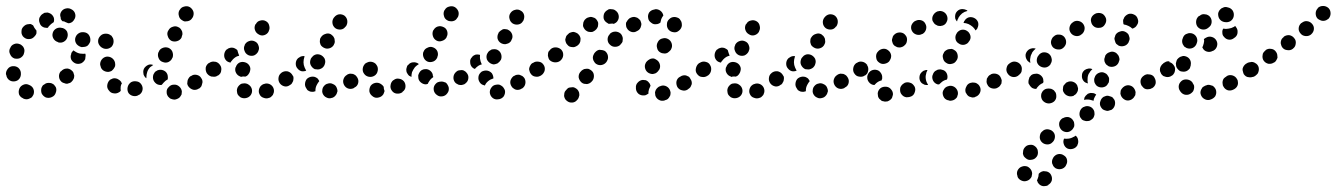

<svg xmlns="http://www.w3.org/2000/svg" viewBox="-35 -309 4483 644"><path d="M63 22Q68 20 72 17Q75 13 77 9Q81 -1 77 -11Q73 -20 63 -24Q63 -24 63 -24Q53 -29 44 -25Q34 -21 30 -12Q26 -2 29 8Q33 17 43 21Q43 22 44 22Q49 24 54 24Q59 24 63 22ZM152 -17Q149 -21 146 -25Q142 -28 137 -30Q133 -31 128 -31Q123 -31 118 -29L117 -28Q113 -26 109 -23Q106 -19 104 -14Q103 -10 103 -5Q103 0 105 5Q110 14 119 18Q129 21 138 17L140 16Q149 12 152 2Q156 -8 152 -17ZM214 -56Q213 -61 211 -66Q209 -70 205 -73Q197 -80 187 -79Q177 -78 170 -70H169Q162 -62 163 -51Q164 -41 172 -34Q176 -31 181 -30Q185 -28 190 -28Q195 -29 200 -31Q204 -33 207 -37L208 -38Q211 -42 213 -47Q214 -51 214 -56ZM13 -36Q24 -37 30 -45Q36 -53 35 -64V-65Q34 -75 26 -82Q18 -88 7 -87Q-3 -86 -9 -78Q-16 -69 -15 -59L-14 -58Q-13 -48 -5 -41Q3 -35 13 -36ZM251 -129Q244 -128 238 -129H236Q227 -130 219 -135Q215 -137 211 -140Q209 -138 207 -135Q205 -133 204 -130V-128Q200 -119 204 -109Q209 -100 219 -96Q228 -93 238 -97Q247 -102 251 -111V-113Q252 -117 252 -121Q253 -125 251 -129ZM13 -113Q17 -112 22 -112Q27 -112 32 -114Q36 -116 40 -120Q43 -123 45 -128V-129Q47 -134 47 -139Q47 -144 45 -148Q43 -153 39 -156Q35 -160 31 -161Q21 -165 12 -161Q2 -157 -1 -147L-2 -146Q-6 -136 -1 -127Q3 -117 13 -113ZM346 -171Q346 -181 338 -189Q331 -196 321 -196H319Q309 -196 302 -189Q294 -181 294 -171Q294 -161 302 -153Q309 -146 319 -146H320Q331 -146 338 -153Q346 -161 346 -171ZM259 -156Q263 -160 265 -164Q268 -168 268 -173Q269 -183 263 -192Q257 -200 246 -201H245Q235 -202 227 -196Q219 -190 217 -179Q216 -169 222 -161Q229 -153 239 -151H240Q245 -151 250 -152Q255 -153 259 -156ZM191 -184Q194 -193 190 -203Q185 -212 175 -215H174Q164 -218 155 -214Q145 -209 142 -199Q139 -189 144 -180Q149 -171 159 -168L160 -167Q170 -164 179 -169Q188 -174 191 -184ZM37 -201Q37 -196 39 -192Q41 -187 45 -184Q53 -177 63 -178Q73 -178 80 -186L81 -187Q85 -191 87 -196Q88 -202 87 -207Q87 -208 86 -208Q80 -215 76 -224Q73 -226 69 -228Q66 -229 62 -228Q57 -228 52 -226Q48 -224 44 -220L43 -219Q40 -216 38 -211Q37 -206 37 -201ZM98 -251Q99 -252 100 -254Q102 -258 106 -261Q110 -264 114 -266Q119 -267 124 -267Q129 -266 133 -264Q141 -260 145 -251Q148 -243 145 -234Q145 -234 144 -234Q136 -229 129 -221Q127 -219 126 -216Q122 -215 118 -216Q114 -216 110 -218Q101 -222 98 -232Q94 -242 98 -251ZM167 -257Q167 -259 167 -261Q167 -263 168 -265Q172 -275 181 -279Q191 -283 200 -280Q201 -279 202 -279Q212 -275 216 -266Q220 -256 216 -247Q213 -240 207 -235Q201 -231 194 -231Q188 -234 182 -236L181 -237Q177 -238 174 -238Q172 -240 171 -242Q170 -243 169 -245Q169 -250 167 -256Q167 -256 167 -257Z M569 16Q572 12 574 8Q575 3 575 -2Q574 -12 566 -19Q558 -26 548 -25Q548 -25 548 -25Q538 -25 531 -17Q523 -10 524 1Q524 6 526 10Q528 15 532 18Q535 22 540 23Q545 25 550 25Q551 25 552 25Q557 24 561 22Q566 20 569 16ZM439 -26Q433 -35 423 -36Q413 -38 404 -33L403 -32Q395 -26 393 -16Q391 -6 396 3Q402 11 412 13Q423 15 431 9H432Q441 3 443 -7Q445 -17 439 -26ZM330 -6 329 -7Q323 -15 325 -25Q327 -36 335 -42Q340 -44 344 -46Q349 -47 354 -46Q359 -45 363 -42Q367 -40 370 -36L371 -35Q372 -34 372 -32Q373 -31 374 -30Q371 -25 370 -20Q369 -12 370 -5Q369 -3 368 -2Q366 -1 365 0Q356 6 346 4Q336 3 330 -6ZM643 -28Q645 -33 644 -38Q643 -43 640 -47Q635 -56 624 -58Q614 -60 606 -54H605Q600 -51 598 -47Q595 -43 594 -38Q593 -33 593 -28Q594 -23 597 -19Q603 -11 613 -8Q623 -6 632 -12H633Q637 -15 640 -19Q642 -23 643 -28ZM478 -49V-50Q478 -55 480 -60Q482 -64 485 -68Q489 -71 493 -73Q498 -75 503 -75Q513 -75 521 -68Q528 -61 528 -50V-49Q528 -47 528 -46Q528 -44 527 -42Q520 -39 514 -32Q511 -29 508 -25Q507 -24 506 -24Q504 -24 503 -24Q493 -24 486 -31Q478 -39 478 -49ZM469 -84Q474 -88 479 -91Q471 -94 464 -92Q456 -89 451 -83L450 -82Q447 -78 446 -73Q445 -68 446 -63Q446 -58 449 -54Q451 -50 455 -47Q455 -47 456 -47Q456 -47 456 -47Q456 -48 456 -49V-50Q456 -59 459 -68Q462 -77 469 -84ZM707 -73Q708 -77 707 -82Q706 -87 703 -91Q697 -100 687 -102Q677 -103 669 -97H668Q664 -94 661 -90Q658 -86 657 -81Q656 -76 658 -71Q659 -66 661 -62Q667 -53 678 -52Q688 -50 696 -56H697Q701 -59 704 -63Q707 -68 707 -73ZM330 -68Q335 -69 339 -71Q343 -74 346 -78Q349 -82 351 -87Q352 -92 351 -97V-98Q349 -108 341 -114Q333 -120 322 -119Q312 -117 306 -109Q300 -101 301 -90L302 -89Q303 -79 311 -73Q320 -67 330 -68ZM511 -101Q521 -97 530 -101Q540 -106 543 -115L544 -116Q547 -126 543 -136Q539 -145 529 -149Q519 -152 510 -148Q500 -144 497 -134L496 -133Q493 -123 497 -114Q501 -104 511 -101ZM303 -152Q307 -149 311 -147Q316 -145 321 -145Q331 -145 339 -152Q346 -160 346 -170V-171Q346 -176 344 -181Q342 -185 339 -189Q335 -192 331 -194Q326 -196 321 -196Q311 -196 303 -189Q296 -181 296 -171V-170Q296 -165 298 -160Q300 -156 303 -152ZM540 -172Q549 -168 559 -171Q569 -174 574 -183V-184Q576 -189 577 -194Q577 -199 576 -203Q574 -208 571 -212Q568 -216 563 -218Q554 -223 544 -219Q534 -216 530 -207L529 -206Q524 -197 528 -187Q531 -177 540 -172ZM576 -241Q580 -238 585 -237Q590 -237 595 -238Q600 -239 604 -242Q608 -245 610 -249L611 -250Q616 -259 614 -269Q611 -279 602 -285Q593 -290 583 -287Q573 -285 568 -276L567 -275Q562 -266 565 -256Q567 -246 576 -241Z M882 5Q884 1 884 -4Q884 -9 882 -14Q878 -23 869 -27Q859 -31 850 -27H849Q844 -25 840 -21Q837 -18 835 -13Q833 -8 833 -3Q833 2 835 6Q839 16 849 19Q859 23 868 19H869Q874 17 877 13Q881 10 882 5ZM806 10Q812 1 810 -9Q808 -19 799 -25Q799 -25 799 -25Q795 -28 790 -29Q785 -30 780 -29Q775 -29 771 -26Q767 -23 764 -19Q761 -15 760 -10Q759 -5 760 -1Q760 4 763 9Q766 13 770 16Q770 16 771 17Q780 22 790 20Q800 18 806 10ZM1094 6Q1096 1 1097 -3Q1097 -8 1095 -13Q1092 -23 1082 -27Q1073 -32 1063 -28H1062Q1057 -26 1054 -23Q1050 -19 1048 -15Q1046 -10 1046 -6Q1045 -1 1047 4Q1051 14 1060 18Q1069 23 1079 19H1080Q1085 17 1088 14Q1092 10 1094 6ZM996 -7Q993 -11 991 -15Q988 -20 988 -25V-26Q988 -36 994 -44Q1001 -51 1012 -52Q1017 -52 1021 -51Q1026 -49 1030 -46Q1032 -44 1033 -42Q1035 -39 1036 -37Q1031 -31 1028 -25Q1023 -16 1023 -6Q1023 -4 1023 -3Q1021 -2 1019 -2Q1017 -1 1014 -1Q1009 -1 1005 -2Q1000 -4 996 -7ZM1164 -48Q1161 -53 1158 -56Q1154 -59 1149 -61Q1144 -62 1139 -62Q1134 -61 1130 -59L1129 -58Q1120 -53 1117 -43Q1114 -34 1119 -24Q1124 -15 1133 -12Q1143 -9 1153 -14V-15Q1163 -19 1166 -29Q1169 -39 1164 -48ZM949 -42Q950 -47 949 -52Q947 -56 944 -60Q938 -68 928 -70Q917 -71 909 -65L908 -64Q900 -58 899 -47Q898 -37 904 -29Q910 -21 921 -19Q931 -18 939 -25H940Q944 -28 946 -33Q949 -37 949 -42ZM755 -83 756 -84Q759 -94 768 -99Q777 -103 787 -100Q797 -97 802 -88Q807 -79 803 -69V-68Q801 -63 797 -58Q794 -54 788 -52Q782 -53 776 -52Q775 -51 774 -51Q773 -51 773 -51Q772 -52 772 -52Q762 -55 757 -64Q752 -73 755 -83ZM1232 -72Q1233 -77 1232 -82Q1231 -87 1228 -91Q1222 -100 1212 -101Q1202 -103 1193 -97H1192Q1184 -91 1182 -81Q1180 -70 1186 -62Q1192 -53 1202 -52Q1213 -50 1221 -56H1222Q1226 -59 1229 -63Q1231 -67 1232 -72ZM701 -92Q699 -96 694 -99Q690 -101 685 -102Q681 -103 676 -102Q671 -101 667 -98H666Q657 -92 655 -82Q654 -71 659 -63Q662 -59 666 -56Q671 -53 675 -52Q680 -52 685 -53Q690 -54 694 -56L695 -57Q704 -63 705 -73Q707 -83 701 -92ZM985 -121Q984 -121 983 -121Q978 -121 973 -119Q969 -117 965 -114L964 -113Q957 -106 957 -95Q957 -85 964 -78Q969 -72 977 -70Q985 -69 992 -72Q989 -77 987 -82Q983 -91 983 -100Q983 -109 986 -118V-119Q987 -120 987 -120Q986 -120 985 -121ZM1021 -77Q1026 -76 1031 -76Q1036 -76 1040 -78Q1045 -80 1048 -83Q1052 -87 1054 -92V-93Q1058 -102 1054 -112Q1049 -121 1040 -125Q1035 -127 1030 -127Q1025 -127 1021 -125Q1016 -123 1013 -119Q1009 -115 1007 -111V-110Q1003 -100 1007 -91Q1012 -81 1021 -77ZM725 -143H726Q730 -147 735 -148Q740 -150 745 -149Q749 -149 754 -146Q758 -144 761 -141Q762 -136 764 -131Q765 -127 767 -123Q767 -123 767 -123Q767 -123 767 -122Q762 -121 758 -119Q749 -114 743 -106Q740 -103 738 -99Q733 -100 729 -102Q725 -104 722 -108Q716 -116 717 -126Q718 -136 725 -143ZM798 -124Q807 -120 817 -123Q826 -127 831 -136V-137Q836 -146 832 -156Q829 -166 820 -170Q810 -175 800 -171Q791 -168 786 -159V-158Q781 -148 785 -139Q788 -129 798 -124ZM1039 -163Q1040 -158 1043 -155Q1047 -151 1051 -149Q1060 -144 1070 -147Q1080 -150 1085 -159V-160Q1088 -164 1088 -169Q1088 -174 1087 -179Q1085 -184 1082 -188Q1079 -191 1075 -194Q1066 -199 1056 -195Q1046 -192 1041 -183L1040 -182Q1038 -178 1038 -173Q1037 -168 1039 -163ZM832 -194Q841 -188 851 -191Q861 -194 866 -203V-204Q871 -213 868 -223Q866 -233 857 -238Q848 -243 838 -240Q828 -238 823 -228H822Q817 -218 820 -209Q823 -199 832 -194ZM1089 -215Q1097 -209 1108 -210Q1118 -211 1124 -220H1125Q1131 -229 1130 -239Q1129 -249 1121 -256Q1113 -262 1102 -261Q1092 -259 1086 -251L1085 -250Q1079 -242 1080 -232Q1081 -222 1089 -215Z M1659 -4Q1658 -9 1655 -13Q1653 -17 1649 -20Q1645 -23 1640 -25Q1635 -26 1630 -25Q1619 -24 1613 -15Q1607 -7 1608 3Q1609 8 1611 12Q1614 17 1618 20Q1622 23 1627 24Q1631 25 1636 24H1637Q1647 23 1654 15Q1660 6 1659 -4ZM1216 15Q1216 15 1215 14Q1206 8 1204 -2Q1203 -12 1208 -21Q1214 -29 1224 -31Q1234 -33 1243 -27Q1243 -27 1243 -27Q1246 -25 1248 -23Q1250 -20 1252 -18Q1252 -12 1254 -6Q1254 -5 1255 -4Q1254 -1 1253 2Q1252 5 1251 7Q1245 16 1235 18Q1225 21 1216 15ZM1470 -16Q1469 -20 1466 -25Q1464 -29 1460 -32Q1455 -34 1451 -35Q1446 -36 1441 -35H1440Q1435 -34 1431 -32Q1427 -29 1424 -25Q1421 -21 1420 -16Q1419 -11 1420 -6Q1422 4 1431 10Q1439 16 1449 14H1450Q1460 12 1466 3Q1472 -5 1470 -16ZM1320 -36Q1313 -44 1303 -45Q1293 -47 1285 -40H1284Q1276 -33 1275 -23Q1273 -13 1280 -4Q1286 4 1296 5Q1307 6 1315 0V-1Q1324 -7 1325 -17Q1326 -28 1320 -36ZM1724 -47Q1721 -51 1717 -54Q1713 -56 1708 -58Q1703 -59 1698 -58Q1693 -57 1689 -54H1688Q1680 -48 1677 -38Q1675 -28 1681 -19Q1683 -15 1688 -12Q1692 -9 1696 -8Q1701 -7 1706 -8Q1711 -9 1715 -12H1716Q1725 -18 1727 -28Q1729 -38 1724 -47ZM1570 -52V-53Q1571 -58 1574 -62Q1577 -66 1581 -69Q1585 -71 1590 -72Q1595 -73 1600 -72Q1609 -70 1615 -63Q1620 -55 1620 -46Q1614 -44 1610 -42Q1601 -37 1595 -29Q1593 -26 1591 -22Q1591 -22 1590 -22Q1590 -23 1589 -23Q1579 -25 1574 -33Q1568 -42 1570 -52ZM1530 -65Q1527 -69 1523 -71Q1519 -74 1514 -74Q1509 -74 1504 -73Q1499 -72 1495 -68Q1487 -61 1486 -51Q1485 -41 1491 -33Q1494 -29 1499 -27Q1503 -24 1508 -24Q1513 -23 1518 -25Q1523 -26 1526 -29L1527 -30Q1535 -36 1536 -47Q1537 -57 1530 -65ZM1368 -50V-51Q1367 -56 1369 -60Q1371 -65 1374 -69Q1377 -73 1382 -75Q1386 -77 1391 -77Q1401 -78 1409 -71Q1417 -64 1417 -54L1418 -53Q1418 -52 1418 -51Q1418 -50 1418 -50Q1410 -45 1405 -37Q1402 -33 1400 -28Q1399 -27 1397 -27Q1396 -27 1394 -26Q1384 -26 1376 -33Q1368 -40 1368 -50ZM1328 -72Q1327 -77 1329 -82Q1330 -87 1333 -91H1334Q1340 -99 1350 -100Q1361 -101 1369 -95Q1369 -95 1369 -94Q1370 -94 1370 -94Q1363 -90 1357 -84Q1351 -76 1347 -67Q1345 -59 1345 -51Q1343 -52 1341 -53Q1339 -54 1337 -55Q1333 -59 1331 -63Q1328 -67 1328 -72ZM1189 -59Q1193 -55 1197 -53Q1202 -51 1207 -51Q1217 -51 1225 -58Q1232 -66 1232 -76V-77Q1232 -87 1225 -95Q1217 -102 1207 -102Q1202 -102 1198 -100Q1193 -98 1189 -95Q1186 -91 1184 -87Q1182 -82 1182 -77V-76Q1182 -71 1184 -67Q1186 -62 1189 -59ZM1790 -73Q1791 -77 1790 -82Q1789 -87 1786 -91Q1780 -100 1770 -101Q1760 -103 1751 -97H1750Q1746 -94 1744 -90Q1741 -85 1740 -80Q1739 -76 1741 -71Q1742 -66 1745 -62Q1751 -53 1761 -52Q1771 -50 1779 -56H1780Q1784 -59 1787 -63Q1789 -68 1790 -73ZM1549 -118V-119Q1554 -124 1561 -126Q1568 -127 1575 -125Q1575 -124 1575 -122Q1574 -113 1577 -103Q1579 -98 1581 -93Q1575 -92 1569 -88Q1562 -83 1558 -78Q1555 -78 1553 -80Q1551 -81 1549 -83Q1542 -90 1542 -101Q1541 -111 1549 -118ZM1611 -96Q1615 -94 1620 -93Q1625 -93 1630 -95Q1635 -96 1638 -100Q1642 -103 1644 -107L1645 -108Q1649 -117 1646 -127Q1643 -137 1633 -142Q1629 -144 1624 -144Q1619 -144 1614 -143Q1610 -141 1606 -138Q1602 -135 1600 -130L1599 -129Q1595 -120 1598 -110Q1602 -101 1611 -96ZM1400 -102Q1409 -99 1419 -103Q1428 -107 1432 -117V-118Q1436 -127 1432 -137Q1428 -146 1418 -150Q1408 -154 1399 -149Q1389 -145 1386 -136L1385 -135Q1382 -125 1386 -116Q1390 -106 1400 -102ZM1646 -164Q1650 -162 1655 -161Q1660 -160 1665 -162Q1670 -163 1674 -166Q1678 -169 1680 -173V-174Q1686 -183 1683 -193Q1680 -203 1671 -208Q1667 -211 1662 -211Q1657 -212 1652 -211Q1648 -209 1644 -206Q1640 -203 1637 -199V-198Q1632 -189 1634 -179Q1637 -169 1646 -164ZM1429 -173Q1438 -168 1448 -172Q1458 -175 1463 -184V-185Q1468 -194 1465 -204Q1462 -214 1453 -218Q1443 -223 1433 -220Q1424 -217 1419 -208L1418 -207Q1414 -198 1417 -188Q1420 -178 1429 -173ZM1685 -230Q1694 -225 1704 -227Q1714 -229 1719 -238L1720 -239Q1722 -243 1723 -248Q1724 -253 1723 -258Q1722 -263 1719 -267Q1716 -271 1712 -273Q1703 -279 1693 -276Q1683 -274 1677 -265Q1671 -256 1674 -246Q1676 -236 1685 -230ZM1465 -241Q1470 -238 1474 -238Q1479 -237 1484 -238Q1489 -239 1493 -242Q1497 -245 1499 -250H1500Q1505 -259 1503 -269Q1500 -279 1491 -285Q1482 -290 1472 -287Q1462 -285 1457 -276L1456 -275Q1451 -266 1454 -256Q1456 -246 1465 -241Z M1908 6Q1908 1 1905 -4Q1903 -8 1899 -11Q1895 -14 1890 -16Q1886 -17 1881 -16Q1876 -16 1871 -14Q1867 -11 1864 -7L1863 -6Q1859 -2 1858 3Q1857 8 1857 13Q1858 18 1860 22Q1862 26 1866 29Q1874 36 1885 35Q1895 34 1901 26L1903 24Q1906 20 1907 15Q1909 11 1908 6ZM2211 15Q2214 11 2214 6Q2215 1 2213 -4Q2210 -14 2201 -19Q2192 -24 2182 -21L2180 -20Q2175 -19 2172 -16Q2168 -13 2165 -8Q2163 -4 2162 1Q2162 6 2163 11Q2166 21 2175 26Q2184 31 2194 28L2196 27Q2201 26 2205 23Q2209 19 2211 15ZM2098 -11Q2098 -13 2098 -14Q2097 -25 2104 -32Q2111 -40 2121 -41Q2126 -41 2131 -40Q2136 -38 2139 -35Q2142 -32 2144 -29Q2146 -25 2147 -22Q2146 -20 2146 -19Q2141 -10 2140 -1Q2140 2 2140 5Q2137 7 2133 9Q2130 11 2126 11Q2115 12 2107 6Q2099 -1 2098 -11ZM2285 -26Q2286 -30 2285 -35Q2284 -40 2281 -44Q2279 -49 2275 -52Q2271 -54 2266 -56Q2261 -57 2256 -56Q2251 -55 2247 -52L2245 -51Q2241 -49 2238 -45Q2235 -41 2234 -36Q2233 -31 2234 -26Q2235 -21 2237 -17Q2243 -8 2253 -6Q2263 -3 2272 -9L2273 -10Q2278 -13 2281 -17Q2283 -21 2285 -26ZM1948 -73Q1944 -76 1939 -78Q1934 -79 1929 -78Q1924 -78 1920 -75Q1916 -73 1913 -69L1911 -67Q1905 -59 1906 -49Q1908 -39 1916 -32Q1920 -29 1924 -28Q1929 -27 1934 -27Q1939 -28 1943 -30Q1948 -33 1951 -37L1952 -38Q1958 -46 1957 -57Q1956 -67 1948 -73ZM2346 -91Q2343 -95 2338 -98Q2334 -100 2329 -101Q2324 -102 2320 -101Q2315 -100 2311 -97L2309 -96Q2301 -90 2299 -79Q2297 -69 2303 -61Q2306 -57 2310 -54Q2315 -51 2319 -51Q2324 -50 2329 -51Q2334 -52 2338 -55L2340 -56Q2348 -62 2350 -72Q2352 -83 2346 -91ZM1792 -73Q1793 -78 1792 -83Q1791 -88 1788 -92Q1782 -101 1772 -102Q1761 -104 1753 -98H1752Q1743 -92 1741 -81Q1740 -71 1745 -63Q1751 -54 1762 -52Q1772 -51 1780 -56L1781 -57Q1786 -60 1788 -64Q1791 -68 1792 -73ZM2141 -64Q2145 -62 2150 -61Q2155 -60 2160 -62Q2165 -63 2168 -66Q2172 -69 2175 -74L2176 -75Q2181 -84 2178 -94Q2175 -104 2166 -109Q2162 -112 2157 -113Q2152 -113 2148 -112Q2143 -110 2139 -107Q2135 -104 2132 -100L2131 -98Q2126 -89 2129 -79Q2132 -69 2141 -64ZM2000 -102V-103Q2006 -111 2004 -122Q2002 -132 1994 -138Q1990 -140 1985 -141Q1980 -142 1975 -142Q1970 -141 1966 -138Q1962 -135 1959 -131L1958 -130V-129Q1955 -125 1954 -120Q1953 -116 1954 -111Q1955 -106 1958 -102Q1960 -98 1964 -95Q1973 -89 1983 -91Q1993 -93 1999 -101ZM1848 -142Q1841 -149 1831 -150Q1821 -151 1813 -145L1812 -144Q1808 -140 1805 -136Q1803 -132 1803 -127Q1802 -122 1804 -117Q1805 -112 1808 -108Q1815 -101 1825 -100Q1836 -99 1844 -105L1845 -106Q1853 -113 1854 -123Q1855 -134 1848 -142ZM2180 -133Q2185 -130 2190 -130Q2195 -129 2199 -130Q2204 -131 2208 -135Q2212 -138 2215 -142L2216 -144Q2221 -153 2218 -163Q2215 -173 2206 -178Q2197 -183 2187 -180Q2177 -178 2172 -169L2171 -167Q2166 -158 2169 -148Q2171 -138 2180 -133ZM1912 -175Q1913 -180 1911 -185Q1909 -190 1906 -193Q1903 -197 1898 -199Q1894 -201 1889 -202Q1884 -202 1879 -200Q1874 -199 1871 -195L1870 -194Q1866 -191 1864 -187Q1862 -182 1861 -177Q1861 -172 1863 -167Q1864 -163 1868 -159Q1871 -155 1875 -153Q1880 -151 1885 -151Q1890 -150 1894 -152Q1899 -154 1903 -157L1904 -158Q1908 -161 1910 -166Q1912 -170 1912 -175ZM2054 -179Q2054 -184 2052 -188Q2050 -193 2047 -196Q2039 -203 2029 -203Q2019 -203 2011 -196L2010 -194Q2003 -187 2003 -177Q2003 -166 2011 -159Q2018 -152 2028 -152Q2039 -152 2046 -159L2047 -161Q2051 -164 2053 -169Q2054 -174 2054 -179ZM2227 -252Q2232 -252 2237 -250Q2241 -249 2245 -245Q2248 -241 2250 -237Q2252 -232 2252 -227Q2252 -225 2252 -222Q2250 -212 2242 -206Q2234 -199 2224 -201Q2214 -202 2207 -210Q2201 -218 2202 -228Q2202 -238 2210 -245Q2217 -252 2227 -252ZM2115 -221Q2117 -226 2116 -231Q2115 -235 2113 -240Q2110 -244 2106 -247Q2103 -250 2098 -251Q2093 -253 2088 -252Q2083 -251 2079 -249L2077 -248Q2073 -245 2070 -241Q2067 -237 2065 -233Q2064 -228 2065 -223Q2065 -218 2068 -214Q2073 -205 2083 -202Q2093 -199 2102 -205L2104 -206Q2108 -208 2111 -212Q2114 -216 2115 -221ZM1971 -224Q1972 -229 1971 -234Q1969 -239 1966 -243Q1963 -247 1959 -249Q1954 -251 1950 -252Q1945 -253 1940 -251Q1935 -250 1931 -247L1930 -246Q1926 -243 1924 -239Q1921 -234 1921 -229Q1920 -224 1921 -220Q1923 -215 1926 -211Q1929 -207 1933 -205Q1937 -202 1942 -202Q1947 -201 1952 -202Q1957 -204 1961 -207L1962 -208Q1966 -211 1968 -215Q1971 -219 1971 -224ZM2180 -273Q2172 -279 2162 -278L2160 -277Q2150 -276 2143 -268Q2137 -259 2139 -249Q2140 -239 2149 -233Q2157 -226 2167 -228H2169Q2172 -229 2175 -230Q2177 -231 2180 -233Q2181 -239 2183 -245Q2186 -252 2190 -257Q2188 -267 2180 -273ZM1992 -265Q1995 -270 1999 -273Q2003 -276 2007 -278Q2012 -279 2017 -278Q2022 -278 2026 -276Q2028 -275 2029 -274Q2038 -268 2040 -258Q2042 -248 2037 -240Q2035 -236 2031 -233Q2028 -231 2024 -229Q2021 -230 2019 -230Q2013 -230 2007 -229Q2006 -230 2005 -230Q2004 -231 2002 -232Q1993 -237 1990 -246Q1988 -256 1992 -265Z M2527 5Q2529 1 2529 -4Q2529 -9 2527 -14Q2523 -23 2514 -27Q2504 -31 2495 -27H2494Q2489 -25 2485 -21Q2482 -18 2480 -13Q2478 -8 2478 -3Q2478 2 2480 6Q2484 16 2494 19Q2504 23 2513 19H2514Q2519 17 2522 13Q2526 10 2527 5ZM2451 10Q2457 1 2455 -9Q2453 -19 2444 -25Q2444 -25 2444 -25Q2440 -28 2435 -29Q2430 -30 2425 -29Q2420 -29 2416 -26Q2412 -23 2409 -19Q2406 -15 2405 -10Q2404 -5 2405 -1Q2405 4 2408 9Q2411 13 2415 16Q2415 16 2416 17Q2425 22 2435 20Q2445 18 2451 10ZM2739 6Q2741 1 2742 -3Q2742 -8 2740 -13Q2737 -23 2727 -27Q2718 -32 2708 -28H2707Q2702 -26 2699 -23Q2695 -19 2693 -15Q2691 -10 2691 -6Q2690 -1 2692 4Q2696 14 2705 18Q2714 23 2724 19H2725Q2730 17 2733 14Q2737 10 2739 6ZM2641 -7Q2638 -11 2636 -15Q2633 -20 2633 -25V-26Q2633 -36 2639 -44Q2646 -51 2657 -52Q2662 -52 2666 -51Q2671 -49 2675 -46Q2677 -44 2678 -42Q2680 -39 2681 -37Q2676 -31 2673 -25Q2668 -16 2668 -6Q2668 -4 2668 -3Q2666 -2 2664 -2Q2662 -1 2659 -1Q2654 -1 2650 -2Q2645 -4 2641 -7ZM2809 -48Q2806 -53 2803 -56Q2799 -59 2794 -61Q2789 -62 2784 -62Q2779 -61 2775 -59L2774 -58Q2765 -53 2762 -43Q2759 -34 2764 -24Q2769 -15 2778 -12Q2788 -9 2798 -14V-15Q2808 -19 2811 -29Q2814 -39 2809 -48ZM2594 -42Q2595 -47 2594 -52Q2592 -56 2589 -60Q2583 -68 2573 -70Q2562 -71 2554 -65L2553 -64Q2545 -58 2544 -47Q2543 -37 2549 -29Q2555 -21 2566 -19Q2576 -18 2584 -25H2585Q2589 -28 2591 -33Q2594 -37 2594 -42ZM2400 -83 2401 -84Q2404 -94 2413 -99Q2422 -103 2432 -100Q2442 -97 2447 -88Q2452 -79 2448 -69V-68Q2446 -63 2442 -58Q2439 -54 2433 -52Q2427 -53 2421 -52Q2420 -51 2419 -51Q2418 -51 2418 -51Q2417 -52 2417 -52Q2407 -55 2402 -64Q2397 -73 2400 -83ZM2877 -72Q2878 -77 2877 -82Q2876 -87 2873 -91Q2867 -100 2857 -101Q2847 -103 2838 -97H2837Q2829 -91 2827 -81Q2825 -70 2831 -62Q2837 -53 2847 -52Q2858 -50 2866 -56H2867Q2871 -59 2874 -63Q2876 -67 2877 -72ZM2346 -92Q2344 -96 2339 -99Q2335 -101 2330 -102Q2326 -103 2321 -102Q2316 -101 2312 -98H2311Q2302 -92 2300 -82Q2299 -71 2304 -63Q2307 -59 2311 -56Q2316 -53 2320 -52Q2325 -52 2330 -53Q2335 -54 2339 -56L2340 -57Q2349 -63 2350 -73Q2352 -83 2346 -92ZM2630 -121Q2629 -121 2628 -121Q2623 -121 2618 -119Q2614 -117 2610 -114L2609 -113Q2602 -106 2602 -95Q2602 -85 2609 -78Q2614 -72 2622 -70Q2630 -69 2637 -72Q2634 -77 2632 -82Q2628 -91 2628 -100Q2628 -109 2631 -118V-119Q2632 -120 2632 -120Q2631 -120 2630 -121ZM2666 -77Q2671 -76 2676 -76Q2681 -76 2685 -78Q2690 -80 2693 -83Q2697 -87 2699 -92V-93Q2703 -102 2699 -112Q2694 -121 2685 -125Q2680 -127 2675 -127Q2670 -127 2666 -125Q2661 -123 2658 -119Q2654 -115 2652 -111V-110Q2648 -100 2652 -91Q2657 -81 2666 -77ZM2370 -143H2371Q2375 -147 2380 -148Q2385 -150 2390 -149Q2394 -149 2399 -146Q2403 -144 2406 -141Q2407 -136 2409 -131Q2410 -127 2412 -123Q2412 -123 2412 -123Q2412 -123 2412 -122Q2407 -121 2403 -119Q2394 -114 2388 -106Q2385 -103 2383 -99Q2378 -100 2374 -102Q2370 -104 2367 -108Q2361 -116 2362 -126Q2363 -136 2370 -143ZM2443 -124Q2452 -120 2462 -123Q2471 -127 2476 -136V-137Q2481 -146 2477 -156Q2474 -166 2465 -170Q2455 -175 2445 -171Q2436 -168 2431 -159V-158Q2426 -148 2430 -139Q2433 -129 2443 -124ZM2684 -163Q2685 -158 2688 -155Q2692 -151 2696 -149Q2705 -144 2715 -147Q2725 -150 2730 -159V-160Q2733 -164 2733 -169Q2733 -174 2732 -179Q2730 -184 2727 -188Q2724 -191 2720 -194Q2711 -199 2701 -195Q2691 -192 2686 -183L2685 -182Q2683 -178 2683 -173Q2682 -168 2684 -163ZM2477 -194Q2486 -188 2496 -191Q2506 -194 2511 -203V-204Q2516 -213 2513 -223Q2511 -233 2502 -238Q2493 -243 2483 -240Q2473 -238 2468 -228H2467Q2462 -218 2465 -209Q2468 -199 2477 -194ZM2734 -215Q2742 -209 2753 -210Q2763 -211 2769 -220H2770Q2776 -229 2775 -239Q2774 -249 2766 -256Q2758 -262 2747 -261Q2737 -259 2731 -251L2730 -250Q2724 -242 2725 -232Q2726 -222 2734 -215Z M2951 26Q2955 23 2957 19Q2959 14 2960 9Q2961 -1 2954 -9Q2948 -17 2938 -18H2937Q2926 -19 2918 -13Q2910 -6 2909 4Q2909 9 2910 14Q2911 18 2914 22Q2918 26 2922 29Q2926 31 2931 31L2932 32Q2937 32 2942 31Q2947 29 2951 26ZM3168 24Q3172 21 3175 17Q3177 12 3178 7Q3179 -3 3173 -11Q3167 -19 3157 -21H3156Q3151 -22 3146 -20Q3141 -19 3137 -16Q3133 -13 3131 -9Q3128 -5 3127 0Q3126 10 3132 19Q3138 27 3149 28L3150 29Q3155 29 3159 28Q3164 27 3168 24ZM3253 -15Q3251 -20 3248 -24Q3245 -27 3240 -30Q3236 -32 3231 -32Q3226 -33 3221 -31H3220Q3210 -28 3206 -18Q3201 -9 3204 1Q3206 5 3209 9Q3212 13 3216 15Q3221 17 3226 18Q3231 18 3235 17L3236 16Q3246 13 3251 4Q3256 -5 3253 -15ZM3033 -18Q3030 -23 3027 -26Q3023 -30 3019 -31Q3014 -33 3009 -33Q3004 -33 2999 -31L2998 -30Q2994 -28 2991 -25Q2987 -21 2985 -16Q2984 -12 2984 -7Q2984 -2 2986 3Q2988 7 2992 11Q2995 14 3000 16Q3005 18 3010 17Q3015 17 3019 15H3020Q3030 11 3033 1Q3037 -9 3033 -18ZM3324 -29Q3325 -34 3325 -39Q3324 -44 3322 -48Q3318 -58 3308 -61Q3298 -64 3289 -60L3288 -59Q3283 -57 3280 -53Q3277 -49 3275 -45Q3274 -40 3274 -35Q3274 -30 3277 -25Q3281 -16 3291 -13Q3301 -10 3310 -14L3311 -15Q3316 -17 3319 -21Q3322 -25 3324 -29ZM3067 -73Q3062 -72 3059 -69L3058 -68Q3050 -62 3049 -51Q3048 -41 3054 -33Q3057 -29 3062 -27Q3066 -24 3071 -24Q3073 -24 3074 -24Q3076 -24 3078 -24Q3077 -26 3076 -28Q3071 -36 3070 -46Q3069 -55 3072 -64V-65Q3074 -70 3076 -74Q3071 -75 3067 -73ZM2874 -52V-53Q2876 -63 2884 -70Q2892 -76 2902 -75Q2913 -74 2919 -65Q2925 -57 2924 -47V-46Q2924 -44 2923 -43Q2923 -41 2922 -39Q2922 -39 2921 -39Q2912 -37 2904 -30Q2901 -27 2898 -24Q2897 -24 2897 -24Q2896 -24 2896 -24Q2886 -25 2879 -34Q2873 -42 2874 -52ZM3093 -57 3094 -59Q3095 -63 3098 -67Q3101 -71 3106 -73Q3110 -76 3115 -76Q3120 -77 3125 -75Q3135 -73 3140 -64Q3145 -54 3142 -44L3141 -43Q3141 -43 3141 -43Q3141 -43 3141 -42Q3131 -40 3124 -34Q3119 -30 3115 -26Q3114 -26 3112 -26Q3111 -26 3110 -26Q3100 -29 3095 -38Q3090 -48 3093 -57ZM3391 -72Q3392 -77 3391 -82Q3390 -87 3387 -91Q3381 -99 3371 -101Q3360 -103 3352 -97L3351 -96Q3347 -94 3344 -89Q3342 -85 3341 -80Q3340 -75 3341 -71Q3342 -66 3345 -62Q3351 -53 3361 -51Q3371 -49 3380 -55V-56Q3385 -59 3387 -63Q3390 -67 3391 -72ZM2870 -88Q2872 -89 2874 -91Q2874 -91 2874 -91Q2874 -92 2873 -92Q2867 -100 2857 -102Q2847 -104 2839 -98H2838Q2829 -92 2827 -81Q2826 -71 2831 -63Q2835 -58 2840 -55Q2846 -52 2852 -52Q2852 -53 2852 -55V-56Q2853 -65 2858 -73Q2862 -82 2870 -88ZM3139 -98Q3147 -92 3158 -95Q3168 -97 3173 -106L3174 -107Q3179 -115 3177 -125Q3175 -136 3166 -141Q3162 -144 3157 -145Q3152 -145 3147 -144Q3142 -143 3138 -140Q3134 -138 3131 -133V-132Q3125 -124 3128 -114Q3130 -103 3139 -98ZM2914 -99Q2922 -93 2932 -95Q2943 -97 2949 -105V-106Q2955 -114 2954 -124Q2952 -135 2943 -141Q2935 -147 2925 -145Q2915 -143 2909 -135L2908 -134Q2902 -126 2904 -115Q2905 -105 2914 -99ZM2957 -177Q2956 -173 2958 -168Q2959 -163 2962 -159Q2965 -155 2970 -153Q2974 -150 2979 -150Q2984 -149 2989 -151Q2993 -152 2997 -155L2998 -156Q3006 -162 3007 -172Q3009 -183 3002 -191Q2996 -199 2986 -200Q2975 -201 2967 -195L2966 -194Q2962 -191 2960 -187Q2958 -182 2957 -177ZM3181 -163Q3185 -160 3190 -159Q3195 -158 3200 -159Q3204 -160 3209 -163Q3213 -166 3215 -170L3216 -171Q3222 -179 3220 -189Q3217 -200 3209 -205Q3205 -208 3200 -209Q3195 -210 3190 -209Q3185 -208 3181 -205Q3177 -202 3174 -198V-197Q3168 -189 3170 -178Q3172 -168 3181 -163ZM3024 -205Q3029 -196 3039 -193Q3049 -190 3058 -195H3059Q3068 -200 3071 -210Q3074 -220 3069 -229Q3065 -238 3055 -241Q3045 -244 3036 -239H3035Q3026 -234 3022 -224Q3019 -214 3024 -205ZM3199 -238 3200 -239Q3205 -248 3215 -251Q3225 -253 3234 -248Q3243 -243 3246 -233Q3248 -223 3243 -214V-213Q3242 -211 3240 -210Q3239 -208 3237 -207Q3236 -209 3234 -212Q3229 -219 3221 -224Q3214 -229 3205 -231Q3201 -232 3197 -232Q3197 -234 3198 -235Q3199 -237 3199 -238ZM3093 -239Q3095 -235 3098 -231Q3101 -227 3106 -225Q3110 -222 3115 -222Q3120 -221 3125 -223H3126Q3136 -226 3140 -235Q3145 -244 3142 -254Q3139 -264 3130 -269Q3121 -274 3111 -271H3110Q3100 -267 3095 -258Q3090 -249 3093 -239ZM3198 -278H3199Q3202 -277 3205 -276Q3208 -275 3210 -273Q3210 -273 3209 -272Q3200 -270 3192 -264Q3185 -258 3180 -250V-249Q3176 -243 3175 -237Q3171 -241 3169 -247Q3168 -253 3169 -259Q3171 -269 3180 -275Q3188 -280 3198 -278Z M3445 300Q3445 302 3446 303Q3449 308 3453 311Q3457 314 3462 315Q3466 316 3471 315Q3476 315 3481 312V311Q3490 306 3493 296Q3495 286 3490 277Q3488 273 3484 270Q3480 267 3475 266Q3470 265 3465 265Q3460 266 3456 268L3455 269Q3453 270 3452 271Q3450 273 3449 274Q3449 283 3445 292Q3444 294 3443 296Q3444 298 3445 300ZM3392 250Q3383 253 3378 263Q3374 272 3378 282Q3378 283 3378 284Q3382 293 3392 297Q3401 301 3411 297Q3416 295 3419 292Q3423 288 3425 284Q3426 279 3427 274Q3427 269 3425 264Q3425 264 3425 264Q3421 255 3412 250Q3402 246 3392 250ZM3494 239Q3496 244 3498 248Q3501 252 3505 255Q3514 260 3524 258Q3534 256 3540 247V246Q3546 237 3544 227Q3542 217 3533 212Q3529 209 3524 208Q3519 207 3514 208Q3509 209 3505 212Q3501 215 3498 219V220Q3495 224 3494 229Q3493 234 3494 239ZM3446 198Q3446 193 3443 189Q3441 185 3437 182Q3429 175 3418 177Q3408 178 3402 186L3401 187Q3398 191 3397 196Q3396 201 3396 206Q3397 211 3399 215Q3402 219 3406 222Q3414 229 3424 227Q3435 226 3441 218L3442 217Q3445 213 3446 208Q3447 203 3446 198ZM3579 177V178Q3574 187 3564 190Q3554 193 3545 189Q3536 184 3533 174Q3530 165 3534 156Q3542 157 3549 156Q3558 155 3566 150H3567Q3570 148 3573 146Q3580 152 3581 160Q3583 169 3579 177ZM3499 135Q3496 131 3491 128Q3487 126 3482 125Q3477 124 3473 125Q3468 126 3464 129L3463 130Q3459 133 3456 137Q3454 141 3453 146Q3452 151 3453 156Q3454 161 3457 165Q3463 173 3473 175Q3484 177 3492 171L3493 170Q3501 164 3503 154Q3505 143 3499 135ZM3568 115Q3569 110 3568 105Q3568 100 3565 96Q3560 87 3550 84Q3540 82 3531 87H3530Q3521 92 3518 102Q3516 112 3521 121Q3526 130 3536 133Q3546 136 3555 131L3556 130Q3560 128 3563 124Q3566 120 3568 115ZM3635 80Q3637 75 3636 70Q3636 65 3634 61Q3629 51 3619 48Q3609 45 3600 50H3599Q3590 55 3587 65Q3584 75 3588 84Q3591 88 3594 92Q3598 95 3603 96Q3608 98 3613 97Q3618 97 3622 95L3623 94Q3627 92 3631 88Q3634 84 3635 80ZM3703 26Q3700 22 3697 18Q3693 15 3688 14Q3683 12 3678 12Q3673 13 3669 15H3668Q3659 20 3656 30Q3652 40 3657 49Q3659 53 3663 57Q3667 60 3671 61Q3676 63 3681 63Q3686 62 3691 60H3692Q3701 55 3704 45Q3707 35 3703 26ZM3508 12Q3508 7 3506 2Q3503 -2 3500 -6Q3496 -9 3491 -11Q3487 -12 3482 -12H3481Q3476 -12 3471 -10Q3467 -8 3463 -4Q3460 0 3458 5Q3457 9 3457 14Q3458 25 3465 31Q3473 38 3483 38H3484Q3495 37 3502 30Q3509 22 3508 12ZM3601 26Q3601 24 3602 21Q3602 19 3603 17L3604 16Q3606 12 3610 9Q3613 5 3618 4Q3623 2 3628 3Q3633 3 3637 5Q3639 6 3640 7Q3641 7 3642 8Q3637 15 3634 23Q3633 26 3633 29Q3629 28 3626 27Q3617 24 3607 25Q3604 25 3601 26ZM3773 10Q3774 5 3774 0Q3773 -5 3771 -9Q3766 -19 3756 -22Q3747 -25 3737 -20L3736 -19Q3732 -17 3729 -13Q3726 -10 3724 -5Q3723 0 3723 5Q3724 10 3726 14Q3731 23 3741 27Q3750 30 3760 25L3761 24Q3765 22 3768 18Q3771 14 3773 10ZM3580 -4Q3581 -8 3581 -13Q3580 -18 3578 -23Q3573 -32 3563 -35Q3553 -38 3544 -33H3543Q3539 -30 3536 -26Q3532 -23 3531 -18Q3530 -13 3530 -8Q3530 -3 3533 1Q3538 10 3548 13Q3557 16 3567 12V11Q3572 9 3575 5Q3578 1 3580 -4ZM3838 -47Q3836 -52 3832 -55Q3828 -58 3823 -59Q3818 -60 3813 -60Q3808 -59 3804 -57L3803 -56Q3794 -51 3791 -41Q3789 -31 3794 -22Q3797 -18 3800 -15Q3804 -11 3809 -10Q3814 -9 3819 -10Q3824 -10 3828 -13H3829Q3838 -18 3841 -28Q3843 -38 3838 -47ZM3420 -21Q3417 -25 3415 -29Q3414 -34 3415 -39V-40Q3416 -45 3418 -50Q3421 -54 3424 -57Q3428 -60 3433 -61Q3438 -62 3443 -62Q3448 -61 3452 -59Q3457 -56 3460 -52Q3463 -48 3464 -44Q3465 -39 3465 -34L3464 -33Q3464 -32 3464 -32Q3464 -32 3464 -31Q3463 -31 3462 -30Q3453 -26 3447 -19Q3443 -15 3441 -11Q3440 -11 3439 -11Q3438 -11 3436 -11Q3431 -12 3427 -14Q3423 -17 3420 -21ZM3636 -33Q3638 -28 3641 -24Q3644 -20 3649 -18Q3658 -14 3668 -17Q3678 -20 3682 -30H3683Q3685 -35 3685 -40Q3686 -45 3684 -50Q3682 -54 3679 -58Q3676 -62 3671 -64Q3662 -69 3652 -65Q3643 -62 3638 -53V-52Q3635 -47 3635 -42Q3635 -37 3636 -33ZM3629 -77Q3623 -80 3616 -79Q3609 -78 3603 -74L3602 -73Q3594 -66 3594 -56Q3593 -46 3599 -38Q3602 -34 3606 -32Q3610 -30 3614 -29Q3612 -37 3613 -45Q3613 -54 3617 -62L3618 -63Q3622 -71 3629 -77Q3629 -77 3629 -77ZM3902 -90Q3896 -99 3886 -101Q3876 -103 3867 -97V-96Q3862 -93 3860 -89Q3857 -85 3856 -80Q3855 -75 3856 -70Q3858 -65 3860 -61Q3863 -57 3867 -54Q3872 -52 3876 -51Q3881 -50 3886 -51Q3891 -52 3895 -55L3896 -56Q3905 -62 3906 -72Q3908 -82 3902 -90ZM3392 -73Q3393 -78 3392 -83Q3391 -88 3388 -92Q3382 -100 3372 -102Q3362 -104 3354 -98H3353Q3349 -95 3346 -90Q3343 -86 3342 -81Q3342 -76 3343 -72Q3344 -67 3346 -63Q3352 -54 3363 -52Q3373 -51 3381 -56L3382 -57Q3386 -60 3389 -64Q3392 -68 3392 -73ZM3455 -86Q3464 -81 3474 -83Q3484 -86 3489 -94V-95Q3495 -104 3492 -114Q3490 -124 3481 -130Q3472 -135 3462 -133Q3452 -130 3447 -121L3446 -120Q3441 -111 3443 -101Q3446 -91 3455 -86ZM3670 -102Q3672 -97 3675 -93Q3679 -90 3683 -87Q3692 -83 3702 -86Q3712 -89 3717 -99V-100Q3719 -104 3720 -109Q3720 -114 3718 -119Q3717 -123 3713 -127Q3710 -131 3706 -133Q3696 -138 3687 -134Q3677 -131 3672 -122V-121Q3670 -116 3669 -111Q3669 -106 3670 -102ZM3427 -147Q3421 -146 3416 -143L3415 -142Q3407 -136 3405 -126Q3404 -116 3410 -107Q3412 -104 3415 -102Q3417 -100 3421 -98Q3419 -107 3421 -115Q3422 -124 3427 -132V-133Q3432 -140 3439 -146Q3433 -148 3427 -147ZM3497 -150Q3505 -143 3515 -143Q3525 -142 3533 -150Q3541 -158 3541 -168Q3541 -178 3534 -186Q3527 -193 3517 -193Q3506 -194 3499 -186H3498Q3491 -178 3490 -168Q3490 -158 3497 -150ZM3705 -171Q3706 -166 3709 -162Q3713 -159 3717 -156Q3726 -152 3736 -155Q3746 -158 3751 -168V-169Q3753 -173 3754 -178Q3754 -183 3752 -188Q3751 -193 3748 -196Q3744 -200 3740 -202Q3731 -207 3721 -203Q3711 -200 3706 -191V-190Q3704 -185 3703 -181Q3703 -176 3705 -171ZM3555 -201Q3560 -192 3570 -189Q3580 -186 3589 -191L3590 -192Q3599 -197 3602 -207Q3605 -217 3600 -226Q3595 -235 3585 -238Q3575 -241 3566 -236L3565 -235Q3556 -230 3553 -220Q3550 -210 3555 -201ZM3735 -248V-249Q3740 -258 3750 -262Q3759 -265 3769 -260Q3778 -256 3781 -246Q3785 -236 3780 -227L3779 -226Q3777 -221 3773 -218Q3768 -214 3763 -213Q3757 -219 3750 -222Q3742 -226 3734 -227Q3734 -228 3734 -228Q3734 -229 3733 -229Q3732 -234 3732 -239Q3732 -244 3735 -248ZM3625 -235Q3627 -225 3636 -219Q3644 -214 3655 -216H3656Q3666 -218 3671 -227Q3677 -236 3675 -246Q3672 -256 3664 -262Q3655 -267 3645 -265H3644Q3634 -262 3628 -254Q3622 -245 3625 -235Z M4044 -5Q4043 -10 4040 -14Q4037 -18 4033 -21Q4028 -23 4023 -24Q4019 -25 4014 -24Q4013 -24 4012 -23Q4007 -22 4003 -19Q3998 -17 3996 -12Q3993 -8 3992 -3Q3991 2 3992 6Q3995 17 4003 22Q4012 28 4022 26Q4024 25 4025 25Q4035 22 4041 14Q4046 5 4044 -5ZM3960 4Q3964 1 3967 -3Q3969 -7 3970 -12Q3971 -17 3970 -22Q3968 -27 3965 -31Q3965 -31 3965 -32Q3959 -40 3949 -42Q3938 -44 3930 -39Q3926 -36 3923 -32Q3920 -28 3919 -23Q3918 -18 3919 -13Q3920 -8 3923 -4Q3924 -2 3925 -1Q3932 8 3942 9Q3952 10 3960 4ZM4117 -26Q4118 -30 4117 -35Q4117 -40 4114 -44Q4109 -53 4099 -56Q4089 -59 4080 -54L4078 -52Q4074 -50 4070 -46Q4067 -42 4066 -37Q4065 -32 4066 -27Q4066 -22 4069 -18Q4074 -9 4084 -6Q4094 -4 4103 -9L4105 -10Q4110 -13 4113 -17Q4116 -21 4117 -26ZM4181 -90Q4178 -94 4174 -97Q4169 -99 4165 -100Q4160 -101 4155 -100Q4150 -99 4146 -96L4144 -95Q4140 -92 4137 -88Q4134 -83 4133 -79Q4132 -74 4134 -69Q4135 -64 4137 -60Q4140 -56 4144 -53Q4149 -50 4154 -50Q4158 -49 4163 -50Q4168 -51 4172 -54L4174 -55Q4183 -61 4185 -71Q4187 -81 4181 -90ZM3879 -103Q3875 -102 3871 -99L3869 -98Q3865 -95 3862 -90Q3859 -86 3858 -81Q3858 -77 3859 -72Q3860 -67 3862 -63Q3865 -59 3870 -56Q3874 -53 3879 -52Q3883 -52 3888 -53Q3893 -54 3897 -56L3899 -58Q3900 -58 3900 -59Q3901 -59 3901 -59Q3898 -62 3896 -65Q3890 -73 3888 -83Q3886 -92 3887 -101L3888 -103Q3888 -103 3888 -103Q3883 -104 3879 -103ZM3914 -79Q3917 -75 3921 -72Q3925 -69 3930 -69Q3935 -68 3940 -69Q3945 -70 3949 -73Q3953 -76 3956 -80Q3958 -85 3959 -90V-92Q3961 -102 3955 -111Q3949 -119 3938 -121Q3933 -122 3929 -120Q3924 -119 3920 -116Q3916 -113 3913 -109Q3911 -105 3910 -100L3909 -97Q3909 -92 3910 -87Q3911 -83 3914 -79ZM4009 -182 4011 -183Q4020 -188 4030 -185Q4040 -182 4045 -173Q4050 -164 4047 -154Q4044 -144 4035 -139L4032 -138Q4023 -133 4013 -136Q4003 -139 3999 -148Q3998 -149 3998 -149Q3998 -150 3998 -150Q3998 -151 3999 -153L4000 -155Q4003 -163 4004 -172Q4004 -175 4003 -178Q4005 -179 4006 -180Q4007 -181 4009 -182ZM3932 -161Q3934 -157 3937 -153Q3941 -150 3945 -148Q3955 -144 3965 -148Q3974 -152 3978 -161L3979 -164Q3983 -173 3979 -183Q3975 -192 3966 -196Q3961 -198 3956 -198Q3951 -198 3947 -196Q3942 -195 3938 -191Q3935 -188 3933 -183L3932 -180Q3930 -176 3930 -171Q3930 -166 3932 -161ZM4110 -219Q4110 -220 4109 -221Q4108 -221 4108 -222Q4106 -220 4104 -219Q4095 -214 4086 -213Q4077 -211 4068 -213Q4068 -213 4068 -213Q4064 -207 4065 -199Q4065 -191 4070 -186Q4077 -177 4087 -176Q4097 -175 4105 -182Q4107 -183 4108 -184Q4116 -191 4116 -201Q4117 -211 4110 -219ZM3982 -219Q3989 -211 3999 -210Q4010 -209 4018 -216Q4019 -216 4019 -217Q4028 -223 4029 -234Q4030 -244 4024 -252Q4021 -256 4017 -258Q4012 -261 4007 -261Q4002 -262 3998 -261Q3993 -260 3989 -256Q3988 -256 3986 -255Q3978 -248 3977 -238Q3976 -227 3982 -219ZM4062 -281Q4058 -278 4055 -274Q4052 -269 4051 -265Q4050 -254 4055 -246Q4061 -237 4072 -235Q4072 -235 4073 -235Q4083 -233 4092 -238Q4101 -244 4103 -254Q4105 -264 4100 -273Q4094 -282 4084 -284Q4082 -284 4081 -285Q4076 -286 4071 -285Q4066 -283 4062 -281Z M4187 -72Q4188 -77 4187 -82Q4186 -87 4183 -91Q4180 -95 4176 -97Q4172 -100 4167 -101Q4162 -102 4157 -100Q4152 -99 4148 -96Q4143 -93 4141 -89Q4138 -85 4137 -80Q4137 -75 4138 -70Q4139 -65 4142 -61Q4145 -57 4149 -54Q4153 -52 4158 -51Q4163 -50 4168 -51Q4172 -52 4176 -55L4177 -56Q4181 -59 4184 -63Q4186 -67 4187 -72ZM4250 -116Q4250 -121 4249 -126Q4248 -131 4245 -135Q4239 -144 4229 -145Q4219 -147 4210 -141V-140Q4206 -137 4203 -133Q4200 -129 4200 -124Q4199 -119 4200 -114Q4201 -109 4204 -105Q4210 -97 4220 -95Q4231 -94 4239 -100H4240Q4244 -103 4246 -107Q4249 -112 4250 -116ZM4306 -181Q4300 -189 4290 -191Q4280 -192 4271 -186V-185Q4267 -182 4264 -178Q4262 -174 4261 -169Q4260 -164 4262 -159Q4263 -154 4266 -150Q4272 -142 4282 -141Q4293 -139 4301 -145L4302 -146Q4310 -152 4311 -162Q4313 -173 4306 -181ZM4366 -229Q4359 -237 4349 -238Q4339 -239 4331 -232H4330Q4322 -225 4321 -215Q4320 -205 4327 -197Q4333 -189 4344 -188Q4354 -187 4362 -193L4363 -194Q4371 -201 4372 -211Q4373 -221 4366 -229ZM4421 -282Q4413 -289 4403 -289Q4392 -289 4385 -282V-281Q4378 -274 4378 -264Q4378 -253 4385 -246Q4389 -243 4394 -241Q4398 -239 4403 -239Q4408 -239 4413 -241Q4417 -243 4421 -246Q4428 -254 4428 -264Q4428 -275 4421 -282Z"/></svg>

Font: FRB American Cursive Guidelines Arrows Dotted Black
Style: Bold Italic
Weight: 900
Italic angle: -25°
Version: Version 2.0;Modular Font Editor K font №1